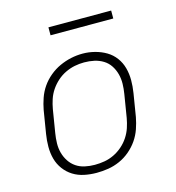

<svg xmlns="http://www.w3.org/2000/svg" viewBox="-106 -789 812 887"><g transform="rotate(-15 300.0 -345.5)"><path d="M248 8Q218 8 189 2Q160 -4 136 -19Q112 -34 95 -57Q78 -80 70.5 -107.5Q63 -135 63 -165.5Q63 -196 68 -226L86 -336Q91 -363 100.5 -390.5Q110 -418 126.5 -442Q143 -466 166.5 -485.5Q190 -505 216.5 -517Q243 -529 270.5 -535Q298 -541 327 -541Q356 -541 385 -533.5Q414 -526 438.5 -511.5Q463 -497 480 -474Q497 -451 504.5 -423Q512 -395 512 -365Q512 -335 507 -304L489 -194Q484 -167 474.5 -139.5Q465 -112 448.5 -88Q432 -64 409 -44.5Q386 -25 359 -13Q332 -1 304 3.5Q276 8 248 8ZM249 -30Q249 -30 249 -30Q249 -30 249 -30Q273 -30 296 -34Q319 -38 341 -48.5Q363 -59 382 -75.5Q401 -92 414.5 -112.5Q428 -133 435.5 -155.5Q443 -178 447 -201L465 -311Q469 -335 469.5 -359Q470 -383 464 -405.5Q458 -428 445.5 -447Q433 -466 413.5 -478Q394 -490 371 -495Q348 -500 323 -500Q300 -500 277.5 -495.5Q255 -491 233 -480.5Q211 -470 192.5 -453.5Q174 -437 160.5 -417Q147 -397 139.5 -374.5Q132 -352 128 -329L110 -219Q106 -195 105.5 -171Q105 -147 111 -125Q117 -103 129.5 -84Q142 -65 160.5 -52.5Q179 -40 202 -35Q225 -30 249 -30ZM506 -661H206V-699H506Z"/></g></svg>

Font: Iosevka Curly XLtExObl
Style: Regular
Weight: 200
Width: 7
Italic angle: -9°
Monospace: yes
Designer: Belleve Invis
Foundry: Belleve Invis
Version: Version 11.0.1; ttfautohint (v1.8.3)